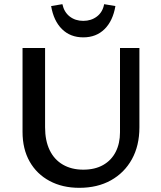

<svg xmlns="http://www.w3.org/2000/svg" viewBox="-20 -888 772 920"><path d="M360 12Q279 12 217.5 -21Q156 -54 122 -114Q88 -174 88 -256V-658H196V-278Q196 -214 218 -168.5Q240 -123 281.5 -99Q323 -75 379 -75Q435 -75 474.5 -97.5Q514 -120 534.5 -160.5Q555 -201 555 -254V-658H648V-278Q648 -190 612 -125Q576 -60 511.5 -24Q447 12 360 12ZM379 -709Q317 -709 277 -748.5Q237 -788 225 -859L279 -868Q287 -830 314 -809Q341 -788 379 -788Q417 -788 444.5 -809Q472 -830 479 -868L533 -859Q521 -788 481 -748.5Q441 -709 379 -709Z"/></svg>

Font: Ysabeau Office SemiBold
Style: Regular
Weight: 600
Designer: Christian Thalmann (Catharsis Fonts)
Version: Version 2.001;gftools[0.9.30]; featfreeze: tnum,lnum,ss02